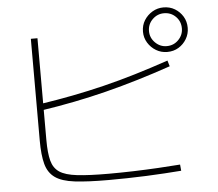

<svg xmlns="http://www.w3.org/2000/svg" viewBox="-57 -902 1114 983"><g transform="rotate(-5 500.0 -410.0)"><path d="M462 18Q354 18 288 10Q222 2 187.5 -22.5Q153 -47 140.5 -93Q128 -139 128 -214V-737H162V-214Q162 -147 172.5 -107.5Q183 -68 213 -48Q243 -28 303.5 -21Q364 -14 465 -14Q528 -14 593 -16Q658 -18 720 -21.5Q782 -25 833 -29L836 3Q796 6 750 9Q704 12 655 14Q606 16 557 17Q508 18 462 18ZM147 -400Q233 -413 315.5 -429Q398 -445 479.5 -465Q561 -485 644 -510Q727 -535 815 -565L824 -535Q650 -475 487.5 -434Q325 -393 151 -367ZM818 -609Q787 -609 761 -624.5Q735 -640 719 -666Q703 -692 703 -723Q703 -756 719 -781.5Q735 -807 761 -822.5Q787 -838 818 -838Q851 -838 876.5 -822.5Q902 -807 917.5 -781.5Q933 -756 933 -723Q933 -692 917.5 -666Q902 -640 876.5 -624.5Q851 -609 818 -609ZM818 -639Q854 -639 878.5 -664Q903 -689 903 -723Q903 -759 878.5 -783.5Q854 -808 818 -808Q784 -808 759 -783.5Q734 -759 734 -723Q734 -689 759 -664Q784 -639 818 -639Z"/></g></svg>

Font: M PLUS 2 Thin ExtraLight
Style: Regular
Weight: 250
Version: Version 1.001